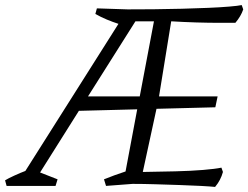

<svg xmlns="http://www.w3.org/2000/svg" viewBox="-90 -733 979 757"><path d="M758 4Q739 2 701.5 0Q664 -2 617.5 -3.5Q571 -5 523 -6.5Q475 -8 433 -8L328 0L320 -26Q340 -34 361.5 -42Q383 -50 405 -57L451 -302L221 -296L68 -53L137 -26L129 0H-64L-70 -22Q-59 -29 -34 -40.5Q-9 -52 10 -59L377 -639Q355 -646 331 -656Q307 -666 286 -678L292 -700L413 -696Q461 -696 516 -696.5Q571 -697 626.5 -698.5Q682 -700 730 -702Q778 -704 813.5 -707Q849 -710 863 -713L869 -696Q860 -669 838 -643Q815 -643 774 -643Q733 -643 683.5 -644.5Q634 -646 585 -649L537 -353H768L759 -310L527 -304L473 -55Q540 -56 601.5 -57.5Q663 -59 711 -63Q759 -67 783 -72L789 -55Q780 -22 758 4ZM257 -353H461L517 -649H444Z"/></svg>

Font: Mate
Style: Italic
Weight: 400
Italic angle: -10.8°
Designer: Eduardo Rodriguez Tunni
Foundry: Eduardo Rodriguez Tunni
Version: Version 1.003; ttfautohint (v1.8.4.7-5d5b);gftools[0.9.24]